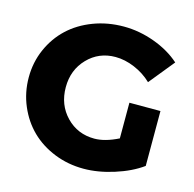

<svg xmlns="http://www.w3.org/2000/svg" viewBox="-106 -820 954 942"><g transform="rotate(15 371.5 -349.5)"><path d="M532.2 -176.8V-357.9H689.9V-79.1Q633.3 -38.1 552.2 -12.5Q471.2 13.2 397.9 13.2Q318.8 13.2 249.3 -14.6Q179.7 -42.5 130.1 -90.8Q80.6 -139.2 51.8 -206.8Q22.9 -274.4 22.9 -351.1Q22.9 -427.7 52.5 -494.6Q82 -561.5 133.1 -609.4Q184.1 -657.2 256.1 -684.6Q328.1 -711.9 410.2 -711.9Q488.8 -711.9 566.4 -683.6Q644 -655.3 698.2 -606.9L594.2 -479Q556.6 -515.1 506.8 -536.1Q457 -557.1 409.2 -557.1Q324.7 -557.1 267.8 -498Q210.9 -439 210.9 -351.1Q210.9 -261.7 268.3 -202.4Q325.7 -143.1 411.1 -143.1Q464.8 -143.1 532.2 -176.8Z"/></g></svg>

Font: Montserrat-Arabic
Style: Bold
Weight: 700
Designer: Mohamed Gaber
Foundry: Kief Type Foundry
Version: Version 5.008;PS 005.008;hotconv 1.0.88;makeotf.lib2.5.64775